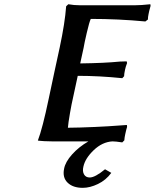

<svg xmlns="http://www.w3.org/2000/svg" viewBox="-20 -673 737 914"><path d="M326.2 -201.2Q321.8 -183.6 313.2 -134.8Q304.7 -85.9 303.2 -64.9Q360.8 -65.4 431.2 -68.6Q501.5 -71.8 543 -75.2L584 -78.1L585 -68.8Q581.5 -59.1 576.2 -34.2Q572.8 -19 571.8 -4.9L562 4.9Q530.3 0 515.1 0Q466.8 2.9 426 42Q385.3 81.1 377 120.1Q371.6 142.1 379.9 157Q388.2 171.9 407.2 171.9Q432.6 171.9 480 132.8L509.8 149.9Q484.4 184.6 446.3 202.9Q408.2 221.2 374 221.2Q327.1 221.2 301.8 196.5Q276.4 171.9 285.2 129.9Q291 98.1 323 62.3Q355 26.4 400.9 0H227.1Q207.5 0 190.9 -1Q174.3 -2 167 -2.9L160.2 -3.9Q182.6 -62.5 211.9 -203.1Q221.2 -249.5 240 -335.2Q258.8 -420.9 264.2 -446.8Q289.1 -563.5 294.9 -643.1L305.2 -652.8Q332 -647.9 361.8 -647.9H621.1Q650.9 -647.9 695.8 -652.8L696.8 -645Q694.3 -636.7 690.4 -621.1L687 -605Q684.1 -591.8 684.1 -580.1L671.9 -570.8Q543.5 -583 412.1 -583Q404.8 -567.4 393.1 -516.8Q381.3 -466.3 377.9 -444.8L361.8 -371.1Q477.1 -372.6 550.8 -379.9Q553.2 -379.9 566.9 -380.4Q580.6 -380.9 583 -380.9L585 -373Q577.6 -354 575.2 -340.8Q570.8 -320.8 570.8 -310.1L562 -300.8Q452.1 -312 350.1 -312Z"/></svg>

Font: Linear Smooth
Style: Bold Italic
Weight: 700
Designer: Philipp H. Poll, Flanker
Foundry: Philipp H. Poll, reworked by Flanker
Version: Version 1.061 | FøM Fix